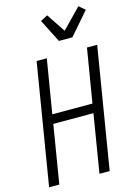

<svg xmlns="http://www.w3.org/2000/svg" viewBox="-143 -1054 786 1127"><g transform="rotate(-15 250.0 -491.0)"><path d="M10 0 131 -735H193L139 -409H383L437 -735H499L378 0H316L374 -353H130L72 0ZM288 -815 217 -955 260 -978 336 -864 451 -982 488 -951 370 -815Z"/></g></svg>

Font: Iosevka SS18 Light
Style: Italic
Weight: 300
Italic angle: -9°
Monospace: yes
Designer: Belleve Invis
Foundry: Belleve Invis
Version: Version 25.1.1; ttfautohint (v1.8.4)